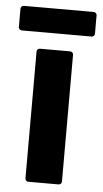

<svg xmlns="http://www.w3.org/2000/svg" viewBox="-78 -706 395 739"><g transform="rotate(5 119.0 -336.5)"><path d="M48 -12V-502Q48 -507 51.5 -510.5Q55 -514 60 -514H177Q182 -514 185.5 -510.5Q189 -507 189 -502V-12Q189 -7 185.5 -3.5Q182 0 177 0H60Q55 0 51.5 -3.5Q48 -7 48 -12ZM-28 -590V-661Q-28 -666 -24.5 -669.5Q-21 -673 -16 -673H254Q259 -673 262.5 -669.5Q266 -666 266 -661V-590Q266 -585 262.5 -581.5Q259 -578 254 -578H-16Q-21 -578 -24.5 -581.5Q-28 -585 -28 -590Z"/></g></svg>

Font: Amber EN
Style: Bold
Weight: 700
Designer: Jeremy Tribby
Foundry: Tribby Type
Version: Version 1.408 November 24, 2021